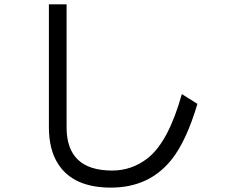

<svg xmlns="http://www.w3.org/2000/svg" viewBox="-20 -812 1039 880"><path d="M204.1 -792H285.2V-228Q285.2 -30.3 494.1 -30.3Q584 -30.3 656.2 -86.4Q752 -161.1 813.5 -380.9L884.8 -335.9Q834 -164.6 765.6 -79.6Q663.1 47.9 488.3 47.9Q316.4 47.9 247.1 -59.6Q204.1 -125 204.1 -229Z"/></svg>

Font: UDEV Gothic 35
Style: Regular
Weight: 400
Version: v2.1.0; ttfautohint (v1.8.4.7-5d5b-dirty) -l 6 -r 45 -G 200 